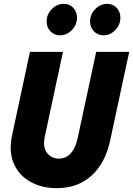

<svg xmlns="http://www.w3.org/2000/svg" viewBox="-20 -970 693 1000"><path d="M275 10Q198 10 138.5 -23Q79 -56 52 -118Q25 -180 43 -266L136 -700H308L213 -257Q202 -203 225 -173.5Q248 -144 286 -144Q325 -144 349.5 -172.5Q374 -201 384 -248L481 -700H653L553 -235Q528 -120 456.5 -55Q385 10 275 10ZM293 -786Q263 -786 243 -806.5Q223 -827 223 -858Q223 -896 250 -923Q277 -950 313 -950Q342 -950 361.5 -929.5Q381 -909 381 -878Q381 -841 354.5 -813.5Q328 -786 293 -786ZM519 -786Q490 -786 469.5 -806.5Q449 -827 449 -858Q449 -895 476 -922.5Q503 -950 539 -950Q568 -950 587.5 -929.5Q607 -909 607 -878Q607 -841 580.5 -813.5Q554 -786 519 -786Z"/></svg>

Font: Red Hat Mono
Style: Italic
Weight: 300
Italic angle: -12°
Monospace: yes
Designer: Pentagram, MCKL
Foundry: Pentagram, MCKL
Version: Version 1.023